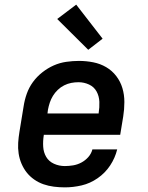

<svg xmlns="http://www.w3.org/2000/svg" viewBox="-20 -801 640 829"><path d="M260 8Q236 8 212.5 5Q189 2 167.5 -5.5Q146 -13 127.5 -26Q109 -39 95.5 -56Q82 -73 73 -94Q64 -115 60.5 -138Q57 -161 58.5 -184.5Q60 -208 64 -232L82 -342Q86 -369 95.5 -396Q105 -423 122 -446.5Q139 -470 162.5 -488.5Q186 -507 212 -518.5Q238 -530 266 -534Q294 -538 321 -538Q352 -538 382.5 -532Q413 -526 438.5 -511Q464 -496 482 -472.5Q500 -449 508.5 -420.5Q517 -392 517 -360.5Q517 -329 512 -298L499 -219H169V-217Q165 -192 166.5 -167.5Q168 -143 179.5 -123.5Q191 -104 213 -94Q235 -84 260 -84Q277 -84 295.5 -87Q314 -90 331 -99Q348 -108 361 -122.5Q374 -137 379 -156H486Q477 -119 455.5 -86.5Q434 -54 401.5 -31.5Q369 -9 332.5 -0.5Q296 8 260 8ZM185 -311H406V-313Q410 -337 409 -361.5Q408 -386 397 -406Q386 -426 364.5 -436Q343 -446 319 -446Q303 -446 287.5 -443Q272 -440 257 -432.5Q242 -425 229.5 -413Q217 -401 208.5 -387Q200 -373 195 -358Q190 -343 187 -327ZM361 -586 227 -719 309 -781 423 -634Z"/></svg>

Font: Iosevka Curly Slab SmBdExObl
Style: Regular
Weight: 600
Width: 7
Italic angle: -9°
Monospace: yes
Designer: Belleve Invis
Foundry: Belleve Invis
Version: Version 11.1.0; ttfautohint (v1.8.3)